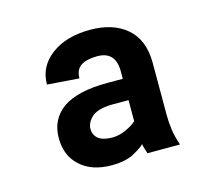

<svg xmlns="http://www.w3.org/2000/svg" viewBox="-67 -803 608 547"><g transform="rotate(-15 237.0 -529.5)"><path d="M263 -347Q238 -335 201 -335Q141 -335 107 -367Q74 -397 74 -449Q74 -504 117 -535Q161 -565 248 -565H294V-587Q294 -646 240 -646Q209 -646 192 -635Q175 -624 175 -598L81 -605Q81 -658 125 -691Q169 -724 240 -724Q307 -724 347 -690Q388 -655 388 -587V-433Q388 -411 391 -390Q394 -368 403 -342H307Q300 -362 299 -371Q291 -362 263 -347ZM248 -502Q207 -502 187 -487Q168 -470 168 -451Q168 -433 181 -422Q195 -411 223 -411Q241 -411 262 -420Q284 -430 294 -440V-502Z"/></g></svg>

Font: Sinter Bold
Style: Regular
Weight: 700
Foundry: Adobe & rsms
Version: Version 1.000